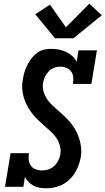

<svg xmlns="http://www.w3.org/2000/svg" viewBox="-20 -1006 568 1034"><path d="M229 8Q211 8 193.5 5Q176 2 161 -6Q146 -14 134 -26Q122 -38 114 -53L106 0H7L37 -181H136Q133 -163 134.5 -145.5Q136 -128 145.5 -114.5Q155 -101 171.5 -94.5Q188 -88 205 -88Q223 -88 240.5 -93.5Q258 -99 271.5 -111.5Q285 -124 293.5 -141Q302 -158 305 -175Q309 -200 302 -223.5Q295 -247 281.5 -266Q268 -285 250.5 -300.5Q233 -316 215.5 -331.5Q198 -347 181.5 -363Q165 -379 151 -398Q137 -417 126 -437.5Q115 -458 108 -481.5Q101 -505 99.5 -529.5Q98 -554 103 -579Q106 -599 112 -618Q118 -637 127 -655.5Q136 -674 149 -691Q162 -708 179 -721Q196 -734 216 -738.5Q236 -743 255 -743Q277 -743 297.5 -739Q318 -735 336 -726.5Q354 -718 369 -704.5Q384 -691 393 -673L403 -735H502L472 -554H373Q376 -572 374.5 -589.5Q373 -607 363.5 -620.5Q354 -634 338 -640.5Q322 -647 305 -647Q288 -647 271.5 -641Q255 -635 242.5 -622Q230 -609 222.5 -593Q215 -577 212 -560Q208 -535 215 -512Q222 -489 235 -470Q248 -451 265.5 -435.5Q283 -420 300.5 -404.5Q318 -389 334.5 -373Q351 -357 365 -338.5Q379 -320 390 -299.5Q401 -279 408 -255.5Q415 -232 417 -208Q419 -184 415 -159Q411 -137 403 -115.5Q395 -94 383 -74.5Q371 -55 353.5 -38.5Q336 -22 315.5 -11.5Q295 -1 273 3.5Q251 8 229 8ZM276 -800 170 -929 249 -981 335 -859 461 -986 528 -924 376 -800Z"/></svg>

Font: Iosevka Slab Oblique
Style: Bold
Weight: 700
Italic angle: -9°
Monospace: yes
Designer: Belleve Invis
Foundry: Belleve Invis
Version: Version 11.1.1; ttfautohint (v1.8.3)